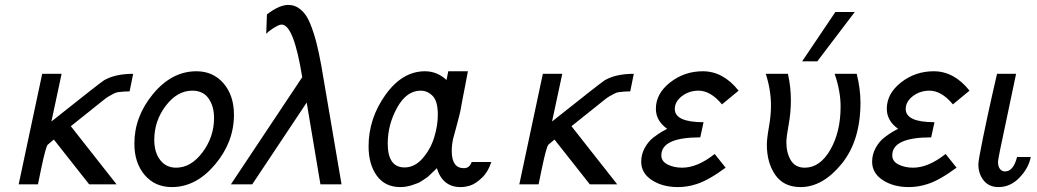

<svg xmlns="http://www.w3.org/2000/svg" viewBox="-20 -742 4176 773"><path d="M55.2 0 149.9 -444.8H228L187 -252.9Q387.2 -412.1 397.9 -418Q399.9 -419.9 404.8 -421.9Q447.8 -444.8 516.1 -444.8L502 -375L501 -374Q484.9 -374 475.3 -373Q465.8 -372.1 456.3 -371.1Q446.8 -370.1 436.8 -364.5Q426.8 -358.9 418.5 -354.5Q410.2 -350.1 393.6 -336.7Q377 -323.2 363.5 -312.5Q350.1 -301.8 320.1 -277.8Q290 -253.9 265.1 -233.9L449.2 0H338.9L196.8 -180.2Q196.8 -180.2 171.9 -159.2Q164.1 -149.4 147 -68.8Q139.2 -29.8 132.8 0Z M521 -164.1Q521 -272.9 596.4 -364Q671.9 -455.1 771 -455.1Q837.9 -455.1 879.9 -406.5Q921.9 -357.9 921.9 -279.8Q921.9 -169.9 845.5 -79.3Q769 11.2 671.9 11.2Q604 11.2 562.5 -37.4Q521 -85.9 521 -164.1ZM601.1 -179.2Q601.1 -128.4 625 -97.7Q648.9 -66.9 689 -66.9Q749 -66.9 795.4 -128.9Q841.8 -190.9 841.8 -267.1Q841.8 -314 819.8 -345.5Q797.9 -377 753.9 -377Q693.8 -377 647.5 -316.2Q601.1 -255.4 601.1 -179.2Z M909.7 0 1196.8 -431.2Q1162.6 -643.1 1113.8 -643.1Q1106.9 -643.1 1096.9 -637.9Q1086.9 -632.8 1080.8 -628.9Q1074.7 -625 1063 -616.2L1051.8 -606L1054.7 -684.1Q1104.5 -722.2 1140.6 -722.2Q1168.5 -722.2 1191.2 -703.1Q1213.9 -684.1 1228.8 -647Q1243.7 -609.9 1253.7 -571Q1263.7 -532.2 1273.9 -476.1L1355 0H1270L1214.8 -329.1L995.6 0Z M1463.9 -152.8Q1463.9 -264.6 1531.7 -359.9Q1599.6 -455.1 1690.9 -455.1Q1739.7 -455.1 1777.8 -419.9L1784.7 -455.1H1863.8Q1858.9 -430.2 1853.8 -402.1Q1848.6 -374 1845.7 -360.6Q1842.8 -347.2 1840.3 -332.5Q1837.9 -317.9 1835.9 -307.9Q1834 -297.9 1832.5 -290.5Q1831.1 -283.2 1827.4 -270Q1823.7 -256.8 1822.3 -250.5Q1820.8 -244.1 1814.7 -221.7Q1808.6 -199.2 1804.7 -185.1Q1798.8 -160.2 1798.8 -133.8Q1798.8 -64.9 1847.7 -64.9Q1870.6 -64.9 1878.9 -89.8H1958Q1945.8 -50.8 1920.9 -26.9Q1896 -2.9 1875 4.2Q1854 11.2 1834 11.2Q1762.2 11.2 1738.8 -64.9L1731.9 -58.1Q1725.1 -51.3 1721.4 -48.1Q1717.8 -44.9 1709.7 -36.9Q1701.7 -28.8 1695.3 -24.9Q1689 -21 1679.4 -14.4Q1669.9 -7.8 1660.9 -4.4Q1651.9 -1 1640.4 2.9Q1628.9 6.8 1616.9 9Q1605 11.2 1591.8 11.2Q1529.8 11.2 1496.8 -34.9Q1463.9 -81.1 1463.9 -152.8ZM1541 -164.1Q1541 -67.9 1608.9 -67.9Q1649.9 -67.9 1681.9 -105Q1713.9 -142.1 1728.3 -189.5Q1742.7 -236.8 1742.7 -279.8Q1742.7 -335 1721.7 -356Q1700.7 -377 1673.8 -377Q1616.7 -377 1578.9 -308.6Q1541 -240.2 1541 -164.1Z M2070.8 0 2165.5 -444.8H2243.7L2202.6 -252.9Q2402.8 -412.1 2413.6 -418Q2415.5 -419.9 2420.4 -421.9Q2463.4 -444.8 2531.7 -444.8L2517.6 -375L2516.6 -374Q2500.5 -374 2491 -373Q2481.4 -372.1 2471.9 -371.1Q2462.4 -370.1 2452.4 -364.5Q2442.4 -358.9 2434.1 -354.5Q2425.8 -350.1 2409.2 -336.7Q2392.6 -323.2 2379.2 -312.5Q2365.7 -301.8 2335.7 -277.8Q2305.7 -253.9 2280.8 -233.9L2464.8 0H2354.5L2212.4 -180.2Q2212.4 -180.2 2187.5 -159.2Q2179.7 -149.4 2162.6 -68.8Q2154.8 -29.8 2148.4 0Z M2561.5 -90.8Q2561.5 -120.6 2575.9 -146.7Q2590.3 -172.9 2610.8 -188.5Q2631.3 -204.1 2645.5 -212.2Q2659.7 -220.2 2665.5 -223.1H2666.5Q2620.6 -255.4 2620.6 -304.2Q2620.6 -365.2 2678 -410.2Q2735.4 -455.1 2809.6 -455.1Q2891.6 -455.1 2953.6 -377L2886.7 -321.8Q2840.8 -377 2792.5 -377Q2754.4 -377 2725.6 -355Q2696.8 -333 2696.8 -303.2Q2696.8 -250 2812.5 -250L2799.3 -189Q2642.1 -189 2642.6 -116.2Q2642.6 -92.3 2668 -79.6Q2693.4 -66.9 2726.6 -66.9Q2787.6 -66.9 2857.4 -122.1L2901.4 -66.9Q2832.5 -16.1 2784.7 -1Q2747.6 11.2 2709.5 11.2Q2647.5 11.2 2604.5 -16.8Q2561.5 -44.9 2561.5 -90.8Z M3063 -444.8H3152.3Q3164.6 -388.7 3164.1 -336.9Q3164.1 -288.1 3155 -239.5Q3146 -190.9 3146 -168.9Q3146 -126 3164.1 -96.4Q3182.1 -66.9 3220.2 -66.9Q3281.2 -66.9 3322.8 -138.9Q3364.3 -210.9 3364.3 -313Q3364.3 -375 3340.3 -444.8H3429.2Q3444.3 -383.8 3444.3 -329.1Q3444.3 -175.3 3368.2 -82Q3292 11.2 3203.1 11.2Q3135.3 11.2 3101.3 -37.8Q3067.4 -86.9 3067.4 -159.2Q3067.4 -184.1 3075.7 -230.5Q3084 -276.9 3084 -316.9Q3084 -379.9 3063 -444.8ZM3209.5 -495.1 3343.3 -693.8H3421.4L3270.5 -495.1Z M3491.2 -90.8Q3491.2 -120.6 3505.6 -146.7Q3520 -172.9 3540.5 -188.5Q3561 -204.1 3575.2 -212.2Q3589.4 -220.2 3595.2 -223.1H3596.2Q3550.3 -255.4 3550.3 -304.2Q3550.3 -365.2 3607.7 -410.2Q3665 -455.1 3739.3 -455.1Q3821.3 -455.1 3883.3 -377L3816.4 -321.8Q3770.5 -377 3722.2 -377Q3684.1 -377 3655.3 -355Q3626.5 -333 3626.5 -303.2Q3626.5 -250 3742.2 -250L3729 -189Q3571.8 -189 3572.3 -116.2Q3572.3 -92.3 3597.7 -79.6Q3623 -66.9 3656.2 -66.9Q3717.3 -66.9 3787.1 -122.1L3831.1 -66.9Q3762.2 -16.1 3714.4 -1Q3677.2 11.2 3639.2 11.2Q3577.1 11.2 3534.2 -16.8Q3491.2 -44.9 3491.2 -90.8Z M3918.9 -81.1Q3918.9 -96.2 3937.5 -187Q3956.1 -277.8 3975.1 -361.8L3994.1 -444.8H4070.8L4005.9 -136.2Q3998 -96.2 3998 -90.8Q3998 -71.8 4005.9 -61.8Q4013.7 -51.8 4025.9 -51.8Q4060.1 -51.8 4074.7 -109.9H4129.9Q4121.1 -64.9 4084.5 -26.9Q4047.9 11.2 4000 11.2Q3961.9 11.2 3940.4 -15.4Q3918.9 -42 3918.9 -81.1Z"/></svg>

Font: CMU Sans Serif
Style: Oblique
Weight: 500
Italic angle: -12°
Version: Version 0.7.0